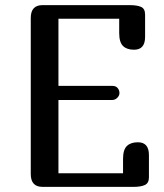

<svg xmlns="http://www.w3.org/2000/svg" viewBox="-20 -729 641 749"><path d="M503 -535Q475 -535 460 -549.5Q445 -564 445 -600V-656H208V-394H418Q432 -394 439 -385.5Q446 -377 446 -366Q446 -356 437.5 -347.5Q429 -339 418 -339H208V-53H460V-109Q460 -145 475 -159.5Q490 -174 518 -174Q561 -174 561 -124V-37Q561 -15 545.5 -7.5Q530 0 501 0H146Q100 0 100 -50V-659Q100 -709 146 -709H486Q515 -709 530.5 -702Q546 -695 546 -672V-585Q546 -535 503 -535Z"/></svg>

Font: Marmelad
Style: Regular
Weight: 400
Designer: Manvel Shmavonyan
Foundry: Cyreal
Version: Version 1.110; ttfautohint (v1.8.4.7-5d5b)